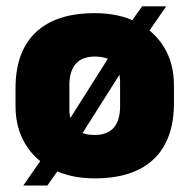

<svg xmlns="http://www.w3.org/2000/svg" viewBox="-20 -549 598 606"><path d="M279 14Q202.5 14 146.5 -14.8Q90.5 -43.5 59.8 -94.8Q29 -146 29 -213.5V-270Q29 -386.5 93 -447Q157 -507.5 279 -507.5Q356 -507.5 412 -478.8Q468 -450 498.5 -398.8Q529 -347.5 529 -280V-223.5Q529 -107.5 465.2 -46.8Q401.5 14 279 14ZM53.5 36.5 135.5 -81.5 174.5 -133 348.5 -408 377 -456.5 428.5 -529H504.5L422.5 -410L388 -362L214 -87L185 -42L129.5 36.5ZM279 -123Q319 -123 339 -146Q359 -169 359 -213V-290.5Q359 -327 340.5 -348.8Q322 -370.5 279 -370.5Q239.5 -370.5 219.2 -347.5Q199 -324.5 199 -280.5V-203Q199 -166.5 217.8 -144.8Q236.5 -123 279 -123Z"/></svg>

Font: Anek Latin Medium ExtraBold
Style: Regular
Weight: 800
Version: Version 1.003